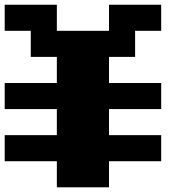

<svg xmlns="http://www.w3.org/2000/svg" viewBox="-20 -798 818 818"><path d="M111.1 -666.7H0V-777.8H222.2V-666.7H444.4V-777.8H666.7V-666.7H555.6V-555.6H444.4V-444.4H666.7V-333.3H444.4V-222.2H666.7V-111.1H444.4V0H222.2V-111.1H0V-222.2H222.2V-333.3H0V-444.4H222.2V-555.6H111.1Z"/></svg>

Font: Pixeloid Sans
Style: Bold
Weight: 700
Monospace: yes
Designer: GGBot
Version: 0.3